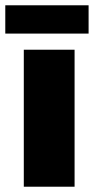

<svg xmlns="http://www.w3.org/2000/svg" viewBox="-47 -706 355 726"><path d="M43 0V-518H235V0ZM-27 -579V-686H288V-579Z"/></svg>

Font: MuseoModerno Thin Black
Style: Regular
Weight: 900
Version: Version 1.002